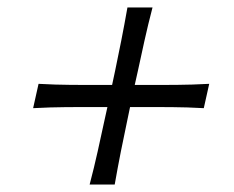

<svg xmlns="http://www.w3.org/2000/svg" viewBox="-20 -554 626 513"><path d="M219.5 -61Q231.5 -106.5 241 -149.5Q250.5 -192.5 258.5 -229.5L267 -268H238.5Q201 -268 158.2 -267.8Q115.5 -267.5 68.5 -265L83 -330Q128 -327.5 170.8 -327.2Q213.5 -327 250.5 -327H279.5L287.5 -364.5Q295.5 -402.5 304 -445.5Q312.5 -488.5 320.5 -534H387.5Q375.5 -488 366 -445.2Q356.5 -402.5 348.5 -365L340 -327H369.5Q407 -327 449.8 -327.2Q492.5 -327.5 539 -330L524.5 -265Q480 -267.5 437.2 -267.8Q394.5 -268 357.5 -268H327.5L319.5 -229.5Q311.5 -192.5 303 -149.5Q294.5 -106.5 286.5 -61Z"/></svg>

Font: Commissioner Flair Light
Style: Italic
Weight: 300
Italic angle: -12°
Designer: Kostas Bartsokas
Foundry: Kostas Bartsokas
Version: Version 1.000; ttfautohint (v1.8.3)